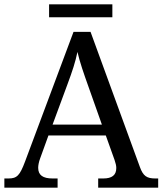

<svg xmlns="http://www.w3.org/2000/svg" viewBox="-20 -860 745 880"><path d="M205 -781H495V-840H205ZM0 0H244V-42H221C177 -42 155 -57 155 -91C155 -102 158 -118 164 -134L202 -239H465L505 -127C510 -112 513 -101 513 -90C513 -57 493 -42 453 -42H430V0H705V-42H692C653 -42 636 -53 621 -95L395 -714H317L95 -120C71 -56 58 -42 19 -42H0ZM221 -289 289 -473C312 -535 325 -574 335 -622C346 -574 364 -523 385 -464L447 -289Z"/></svg>

Font: Noto Fangsong KSS Vertical
Style: Regular
Weight: 400
Designer: LIU Zhao, ZHANG Congyu, Kushim JIANG
Foundry: Guyu Beijing Co. Ltd.
Version: Version 1.000;November 16, 2022;FontCreator 11.5.0.2427 64-b